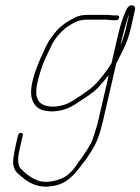

<svg xmlns="http://www.w3.org/2000/svg" viewBox="-20 -499 528 722"><path d="M457.2 -421C458.9 -428.3 461.7 -436.3 465.7 -445L452.3 -387C451.1 -381.7 449.3 -375.3 447 -368L439.9 -346C437.8 -340 435.4 -334 432.7 -328L438.7 -354C444.5 -379 450.6 -398.7 457.2 -421ZM407.7 -423H416.7C422.7 -423 426.3 -426 427.7 -432C429.1 -438 426.8 -441 420.8 -441H411.8C399.2 -441 382.5 -444.2 370.3 -443H307.3C291.6 -443 277.8 -440 265.4 -435C240.3 -422.3 214.8 -407.3 195.1 -386C180.5 -368.7 165.1 -350.2 154.7 -328C129.8 -276.1 82 -175.5 101.4 -123C112 -94.2 133.2 -80 179.5 -80C226.9 -83.3 248.6 -96.6 287.4 -123C320.8 -144.8 338.2 -156.3 360 -182C368.9 -191.3 378.5 -205.4 388.9 -216L349.4 -45C343.4 -19.1 335.6 2.7 328.2 25C321.3 45.4 299.4 76.5 288.5 93C280.6 103.9 274.8 109.9 268.1 121C260.4 134.6 246.6 147.6 235.5 158C215.9 174 188.9 181.5 160.3 185C148.9 185 136.5 184.3 127.6 181.5C100.1 172.8 77.9 155.9 61.1 138C41.3 122.4 47.9 87 56.9 48L65.7 10C67.1 4 64.8 1 58.8 1C52.8 1 49.1 4 47.7 10L38.9 48C34.6 66.6 32.4 82.8 30.1 99C26.6 122.8 34.6 142.1 46.7 153C74.6 176.9 100.2 203 157.1 203C163.3 202.3 169.1 201.7 174.6 201C232 194 261.3 156.3 291.5 115C303.2 102 307.6 94.6 319.7 75C343.7 40.9 356.2 3.3 367.4 -45L416.8 -259C421.8 -270.7 430 -285.7 435.3 -296L446.9 -320C456.6 -339.3 465.3 -365.1 470.6 -388L487.4 -461C489.9 -471.7 486.6 -477.7 477.6 -479C465 -481.2 456.4 -467 452.3 -456C437.8 -424.1 429.4 -391.6 420.7 -354L399.5 -262C384.1 -234.7 365.6 -213.7 347.1 -191C325.2 -168.1 312 -158.8 279.6 -137C243.9 -112.9 225.7 -101.7 183.6 -98C146 -98 127.3 -107.8 119.5 -132C110.2 -155.6 122.2 -197.1 132.6 -232C142.8 -266.4 157.6 -293.6 171.8 -324C183.8 -351.9 207.3 -378 228.2 -395C249.1 -408.8 272.8 -425 303.1 -425H367.1C378.7 -426.4 394.7 -423 407.7 -423Z"/></svg>

Font: HoneyBee
Style: BLnIt
Weight: 100
Foundry: Cannot Into Space Fonts
Version: Version 0.89